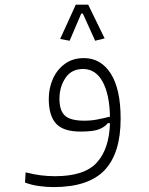

<svg xmlns="http://www.w3.org/2000/svg" viewBox="-20 -571 626 809"><path d="M205.6 217.3Q175.8 217.3 144.3 212.9Q112.8 208.5 85.4 198.2L87.9 155.3Q122.6 164.1 151.9 167.7Q181.2 171.4 212.4 171.4Q336.4 171.4 388.4 113.5Q440.4 55.7 443.4 -52.2L434.1 -51.8Q422.9 -37.1 398.9 -26.9Q375 -16.6 319.3 -16.6Q247.1 -16.6 216.3 -50Q185.5 -83.5 185.5 -154.3Q185.5 -199.7 202.9 -238.8Q220.2 -277.8 253.4 -302Q286.6 -326.2 333.5 -326.2Q404.8 -326.2 446.5 -261.2Q488.3 -196.3 488.3 -70.8Q488.3 74.7 420.7 146Q353 217.3 205.6 217.3ZM443.4 -79.6Q441.4 -174.3 412.1 -227.3Q382.8 -280.3 330.1 -280.3Q281.2 -280.3 255.9 -242.7Q230.5 -205.1 230.5 -154.3Q230.5 -105.5 253.4 -84Q276.4 -62.5 335.4 -62.5Q364.7 -62.5 391.8 -67.9Q418.9 -73.2 443.4 -79.6ZM351.6 -551.3 420.9 -409.2 380.9 -399.4 329.1 -513.7H322.3L273.4 -399.4L233.4 -406.7L299.3 -551.3Z"/></svg>

Font: Cascadia Mono ExtraLight
Style: Regular
Weight: 200
Monospace: yes
Designer: Aaron Bell
Foundry: Saja Typeworks
Version: Version 2404.023; ttfautohint (v1.8.4)